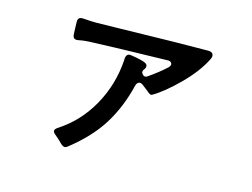

<svg xmlns="http://www.w3.org/2000/svg" viewBox="-86 -735 1172 892"><g transform="rotate(15 500.0 -288.5)"><path d="M839 -571Q839 -564 834 -555Q801 -489 734 -422.5Q667 -356 617 -327Q611 -323 605 -325.5Q599 -328 588 -338L561 -359Q553 -365 546 -365Q540 -365 535 -360Q530 -355 528 -347Q502 -238 448.5 -152.5Q395 -67 296 10Q289 14 285 14Q274 14 257 -5Q247 -15 229 -30Q218 -39 218 -46Q218 -54 229 -62Q326 -124 383 -226Q440 -328 448 -447V-454Q450 -481 472 -478Q527 -470 544 -461Q555 -456 555 -446Q555 -439 551.5 -434Q548 -429 547 -428Q544 -424 543 -415Q551 -399 561 -399Q567 -399 571 -402Q619 -435 655 -468Q664 -477 664 -484Q664 -491 658 -495.5Q652 -500 642 -499Q377 -493 286 -489Q245 -488 218 -482Q215 -481 210 -481Q193 -481 191 -501Q189 -541 189 -564Q189 -587 214 -585Q252 -582 278 -582L382 -584Q685 -591 813 -591Q839 -591 839 -571Z"/></g></svg>

Font: Shippori Gothic B2 Bold
Style: Regular
Weight: 700
Designer: FONTDASU
Foundry: FONTDASU / Google Inc. / but / Adobe
Version: Version 1.130